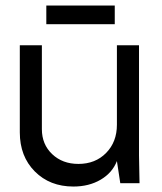

<svg xmlns="http://www.w3.org/2000/svg" viewBox="-20 -664 588 696"><path d="M246.1 12.2Q160.6 12.2 106.2 -42.5Q51.8 -97.2 51.8 -184.1V-500H131.8V-195.8Q131.8 -140.6 169.2 -105.2Q206.5 -69.8 264.2 -69.8Q325.7 -69.8 364.7 -109.6Q403.8 -149.4 403.8 -211.9V-500H483.9V-100.1L485.8 0H416L403.8 -80.1Q387.2 -37.6 345 -12.7Q302.7 12.2 246.1 12.2ZM147.9 -576.2V-644H396V-576.2Z"/></svg>

Font: Apfel Grotezk
Style: Regular
Weight: 400
Designer: Luigi Gorlero
Foundry: © 2023, Luigi Gorlero & Collletttivo
Version: Version 2.000;Glyphs 3.2 (3217)